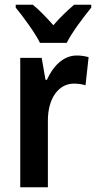

<svg xmlns="http://www.w3.org/2000/svg" viewBox="-20 -786 403 806"><path d="M148 -606H260C282 -650 331 -715 363 -754V-766H291C261 -740 236 -717 204 -680C174 -714 144 -745 118 -766H46V-754C79 -714 127 -648 148 -606ZM302 -553C245 -553 202 -507 177 -451H171L155 -543H65V0H181V-280C181 -376 228 -435 290 -435C310 -435 326 -432 339 -428L352 -546C335 -551 318 -553 302 -553Z"/></svg>

Font: Noto Sans Ethiopic Cond SemBd
Style: Regular
Weight: 600
Width: 3
Designer: Monotype Design Team
Foundry: Monotype Imaging Inc.
Version: Version 2.102